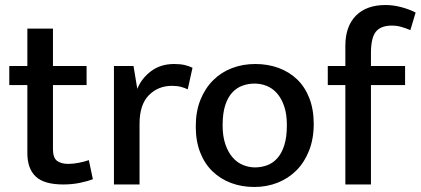

<svg xmlns="http://www.w3.org/2000/svg" viewBox="-20 -735 1676 765"><path d="M325 -396H191V-141Q191 -106 207.5 -94Q224 -82 252 -82Q272 -82 294.5 -86.5Q317 -91 334 -97L350 -21Q330 -13 298.5 -6.5Q267 0 232 0Q156 0 122.5 -31.5Q89 -63 89 -125V-396H17V-472H89V-621H191V-472H325Z M434 0V-472H512L527 -381Q544 -423 582 -451.5Q620 -480 674 -480Q698 -480 715.5 -476Q733 -472 747 -465L728 -379Q716 -385 700.5 -389Q685 -393 665 -393Q610 -393 573 -355.5Q536 -318 536 -242V0Z M1230 -241Q1230 -182 1211.5 -135Q1193 -88 1161 -56Q1129 -24 1086 -7Q1043 10 993 10Q943 10 900.5 -6Q858 -22 826.5 -52.5Q795 -83 777.5 -128Q760 -173 760 -231Q760 -291 778.5 -337Q797 -383 829 -415Q861 -447 904 -463.5Q947 -480 997 -480Q1047 -480 1089.5 -464.5Q1132 -449 1163.5 -419Q1195 -389 1212.5 -344Q1230 -299 1230 -241ZM1123 -236Q1123 -281 1112 -312.5Q1101 -344 1083 -364Q1065 -384 1042 -393Q1019 -402 994 -402Q970 -402 947 -394Q924 -386 906 -367Q888 -348 877.5 -316Q867 -284 867 -236Q867 -192 878 -160Q889 -128 907 -107.5Q925 -87 948.5 -77.5Q972 -68 996 -68Q1020 -68 1043 -76Q1066 -84 1084 -103.5Q1102 -123 1112.5 -155.5Q1123 -188 1123 -236Z M1516 -715Q1547 -715 1579 -706.5Q1611 -698 1636 -685L1615 -615Q1596 -623 1578.5 -628Q1561 -633 1541 -633Q1497 -633 1477.5 -608.5Q1458 -584 1458 -524V-472H1594V-396H1458V0H1356V-396H1286V-472H1356V-552Q1356 -630 1398 -672.5Q1440 -715 1516 -715Z"/></svg>

Font: Mukta Medium
Style: Regular
Weight: 500
Designer: Girish Dalvi and Yashodeep Gholap
Foundry: Ek Type
Version: Version 2.538;PS 1.002;hotconv 16.6.51;makeotf.lib2.5.65220;